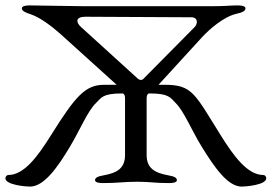

<svg xmlns="http://www.w3.org/2000/svg" viewBox="-22 -673 1006 711"><path d="M-2 -13C-2 12 74 18 89 18C141 18 191 -53 236 -128C275 -193 302 -261 333 -291C354 -312 358 -327 431 -327C439 -327 441 -316 441 -310V-99C441 -51 413 -33 363 -24C340 -20 330 -15 330 -6C330 2 342 5 359 5C413 5 437 0 487 0C533 0 550 5 604 5C621 5 633 2 633 -6C633 -15 623 -20 600 -24C550 -33 521 -51 521 -99V-310C521 -316 523 -327 531 -327C604 -327 608 -312 629 -291C660 -260 686 -193 726 -128C772 -54 821 18 873 18C888 18 964 12 964 -13C964 -19 959 -25 953 -25C894 -25 843 -96 796 -171C699 -326 691 -359 588 -359H565L726 -535C752 -563 805 -611 854 -622C877 -627 887 -633 887 -642C887 -650 875 -653 858 -653C832 -653 814 -650 762 -650H290C243 -650 119 -653 88 -653C71 -653 59 -650 59 -642C59 -633 70 -627 92 -620C126 -609 172 -574 202 -547L410 -359H364C294 -359 258 -318 166 -171C119 -96 68 -25 9 -25C3 -25 -2 -19 -2 -13ZM294 -611 686 -609C713 -609 710 -584 699 -573L509 -381C506 -378 503 -377 500 -377C495 -377 490 -380 487 -383L278 -573C258 -591 258 -611 294 -611Z"/></svg>

Font: EB Garamond
Style: Regular
Weight: 400
Designer: Georg Duffner and Octavio Pardo
Foundry: Georg Duffner
Version: Version 1.000;PS 001.000;hotconv 1.0.88;makeotf.lib2.5.64775